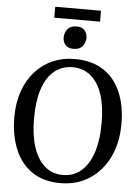

<svg xmlns="http://www.w3.org/2000/svg" viewBox="-67 -1110 854 1172"><g transform="rotate(5 360.0 -524.0)"><path d="M354 11Q247 12.5 175.5 -35.8Q104 -84 68.5 -169.8Q33 -255.5 33 -367Q33 -455.5 58 -526.2Q83 -597 128.5 -647.5Q174 -698 235.5 -724.8Q297 -751.5 369 -751.5Q475 -751.5 545.8 -705.5Q616.5 -659.5 652.2 -576Q688 -492.5 688 -380Q688 -292 663 -220.5Q638 -149 593 -97.5Q548 -46 487 -18Q426 10 354 11ZM358.5 -40Q421.5 -40 468.2 -78.2Q515 -116.5 541 -192Q567 -267.5 567 -379.5Q567 -479.5 543.2 -551.2Q519.5 -623 473.2 -661.8Q427 -700.5 361 -700.5Q298.5 -700.5 251.8 -663.8Q205 -627 179.2 -553.2Q153.5 -479.5 153.5 -367Q153.5 -267.5 177.2 -194Q201 -120.5 246.8 -80.2Q292.5 -40 358.5 -40ZM356 -812.5Q323.5 -812.5 307 -831.2Q290.5 -850 290.5 -876.5Q290.5 -905.5 308.5 -928Q326.5 -950.5 363.5 -950.5H364.5Q397 -950.5 413.2 -931.8Q429.5 -913 429.5 -886.5Q429.5 -857.5 411.5 -835Q393.5 -812.5 357 -812.5ZM503.5 -1059V-992H223V-1059Z"/></g></svg>

Font: Merriweather 24pt
Style: Regular
Weight: 400
Designer: Eben Sorkin
Foundry: Eben Sorkin
Version: Version 2.100